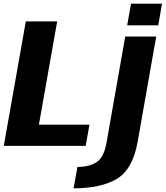

<svg xmlns="http://www.w3.org/2000/svg" viewBox="-32 -791 898 1041"><path d="M-11.5 0H432.5L453 -115H179L278 -675H108ZM367 230Q515.5 230 601.8 178.5Q688 127 714.5 -23.5L815 -593H647L545.5 -17Q531.5 62 492 88Q452.5 114 388 114ZM678.5 -771 657.5 -653.5H826L846.5 -771Z"/></svg>

Font: Anybody UltraCondensed Thin
Style: Bold Italic
Weight: 700
Italic angle: -10°
Version: Version 1.111